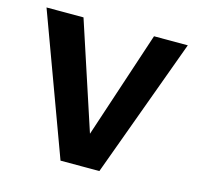

<svg xmlns="http://www.w3.org/2000/svg" viewBox="-83 -611 716 697"><g transform="rotate(15 275.0 -262.0)"><path d="M202 0 9 -524H148L280 -122L413 -524H540L348 0Z"/></g></svg>

Font: YasnoRaleway
Style: Bold
Weight: 700
Designer: Matt McInerney, Pablo Impallari, Rodrigo Fuenzalida
Foundry: Matt McInerney, Pablo Impallari, Rodrigo Fuenzalida
Version: Version 4.026